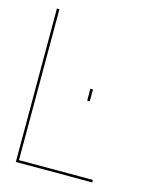

<svg xmlns="http://www.w3.org/2000/svg" viewBox="-104 -746 654 816"><g transform="rotate(15 223.0 -337.5)"><path d="M44.5 0H380.5V-11H55.5V-675H44.5ZM270 -382.5V-330.5H281.5V-382.5Z"/></g></svg>

Font: Anybody Thin
Style: Regular
Weight: 100
Designer: Tyler Finck
Foundry: Etcetera Type Company
Version: Version 1.114;gftools[0.9.25]